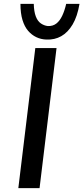

<svg xmlns="http://www.w3.org/2000/svg" viewBox="-20 -975 432 995"><path d="M163 -726H273L185 0H75ZM220 -770Q192 -771 168 -782.5Q144 -794 125.5 -815.5Q107 -837 96.5 -871.5Q86 -906 86 -955H155Q156 -915 165.5 -890Q175 -865 192 -853.5Q209 -842 228 -840Q254 -839 272 -853Q290 -867 302.5 -893.5Q315 -920 323 -955H392Q381 -890 356.5 -848.5Q332 -807 297.5 -787.5Q263 -768 220 -770Z"/></svg>

Font: Josefin Sans Thin Medium
Style: Italic
Weight: 500
Italic angle: -7°
Version: Version 2.000